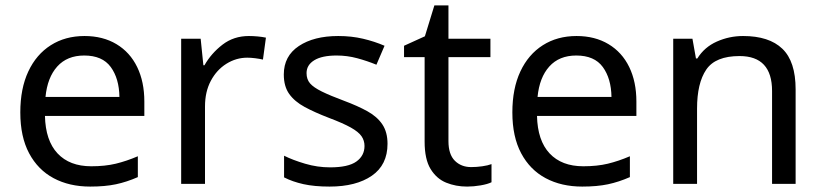

<svg xmlns="http://www.w3.org/2000/svg" viewBox="-20 -679 3039 709"><path d="M292 -546Q360 -546 410 -516Q460 -486 486.5 -431.5Q513 -377 513 -304V-251H146Q148 -160 192.5 -112.5Q237 -65 317 -65Q368 -65 407.5 -74.5Q447 -84 489 -102V-25Q448 -7 408 1.5Q368 10 313 10Q236 10 178 -21Q120 -52 87.5 -113Q55 -174 55 -264Q55 -352 84.5 -415Q114 -478 167.5 -512Q221 -546 292 -546ZM291 -474Q228 -474 191.5 -433.5Q155 -393 148 -321H421Q420 -389 389 -431.5Q358 -474 291 -474Z M899 -546Q914 -546 931 -544.5Q948 -543 962 -540L951 -459Q938 -462 922 -464Q906 -466 893 -466Q852 -466 816 -443.5Q780 -421 758.5 -380.5Q737 -340 737 -286V0H649V-536H721L731 -438H735Q760 -482 801.5 -514Q843 -546 899 -546Z M1411 -148Q1411 -70 1353 -30Q1295 10 1197 10Q1141 10 1100.5 1Q1060 -8 1029 -24V-104Q1061 -88 1106.5 -74.5Q1152 -61 1199 -61Q1266 -61 1296 -82.5Q1326 -104 1326 -140Q1326 -160 1315 -176Q1304 -192 1275.5 -208Q1247 -224 1194 -244Q1142 -264 1105 -284Q1068 -304 1048 -332Q1028 -360 1028 -404Q1028 -472 1083.5 -509Q1139 -546 1229 -546Q1278 -546 1320.5 -536Q1363 -526 1400 -510L1370 -440Q1336 -454 1299 -464Q1262 -474 1223 -474Q1169 -474 1140.5 -456.5Q1112 -439 1112 -409Q1112 -386 1125 -371Q1138 -356 1168.5 -341Q1199 -326 1250 -307Q1301 -288 1337 -268Q1373 -248 1392 -219.5Q1411 -191 1411 -148Z M1720 -62Q1740 -62 1761 -65Q1782 -68 1795 -73V-6Q1781 1 1755 5.5Q1729 10 1705 10Q1663 10 1627.5 -4.5Q1592 -19 1570 -55Q1548 -91 1548 -156V-468H1472V-510L1549 -545L1584 -659H1636V-536H1791V-468H1636V-158Q1636 -109 1659.5 -85.5Q1683 -62 1720 -62Z M2109 -546Q2177 -546 2227 -516Q2277 -486 2303.5 -431.5Q2330 -377 2330 -304V-251H1963Q1965 -160 2009.5 -112.5Q2054 -65 2134 -65Q2185 -65 2224.5 -74.5Q2264 -84 2306 -102V-25Q2265 -7 2225 1.5Q2185 10 2130 10Q2053 10 1995 -21Q1937 -52 1904.5 -113Q1872 -174 1872 -264Q1872 -352 1901.5 -415Q1931 -478 1984.5 -512Q2038 -546 2109 -546ZM2108 -474Q2045 -474 2008.5 -433.5Q1972 -393 1965 -321H2238Q2237 -389 2206 -431.5Q2175 -474 2108 -474Z M2724 -546Q2820 -546 2869 -499Q2918 -452 2918 -349V0H2831V-343Q2831 -472 2711 -472Q2622 -472 2588 -422Q2554 -372 2554 -278V0H2466V-536H2537L2550 -463H2555Q2581 -505 2627 -525.5Q2673 -546 2724 -546Z"/></svg>

Font: Apis
Style: Regular
Weight: 400
Designer: Monotype Design Team
Foundry: Monotype Imaging Inc.
Version: Version 2.000; build 0001